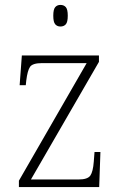

<svg xmlns="http://www.w3.org/2000/svg" viewBox="-20 -762 493 782"><path d="M57 0V-26L333 -505H152Q113 -505 102.5 -490Q92 -475 87 -434L85 -415H60L69 -536H383V-510L106 -31H300Q337 -31 348 -47Q359 -63 362 -104L365 -143H389L384 0ZM226 -654Q213 -654 205 -663Q197 -672 197 -698Q197 -724 205 -733Q213 -742 226 -742Q240 -742 248 -733Q256 -724 256 -698Q256 -672 248 -663Q240 -654 226 -654Z"/></svg>

Font: Noto Serif Tamil SemiCondensed ExtraLight
Style: Italic
Weight: 200
Width: 4
Italic angle: -12°
Designer: Indian Type Foundry, Tom Grace, and the Monotype Design Team
Foundry: Monotype Imaging Inc.
Version: Version 2.003; ttfautohint (v1.8.4.7-5d5b)